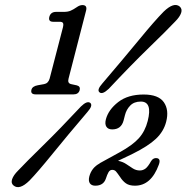

<svg xmlns="http://www.w3.org/2000/svg" viewBox="-20 -736 754 776"><path d="M195 -648Q174 -648 179.5 -668.5Q185 -688 207 -688H238.5Q254.5 -688 265.5 -692.8Q276.5 -697.5 289.5 -706.5Q302 -715.5 313 -715.5Q333.5 -715.5 328 -693.5L257 -418Q252 -399.5 267.5 -396L290.5 -391Q306 -387 302 -371.5Q297 -354.5 277 -354.5H124.5Q102.5 -354.5 107 -373Q110.5 -387.5 133 -391.5L158 -396Q175 -399 180.5 -418L234.5 -626Q237.5 -639 234.2 -643.5Q231 -648 221 -648ZM419.5 -377Q393.5 -352.5 382 -363Q370.5 -372.5 393.5 -398.5Q480.5 -500.5 542.8 -576.2Q605 -652 641.5 -689Q683 -729 706.5 -709.5Q717.5 -699.5 712 -683.5Q706.5 -667.5 688 -649Q653.5 -612.5 582.2 -543.5Q511 -474.5 419.5 -377ZM307 -305.5Q332 -330 345 -320Q356.5 -309.5 333.5 -283.5Q252.5 -188.5 192.5 -114.5Q132.5 -40.5 99.5 -6.5Q58.5 34 34.5 13.5Q23.5 4.5 29 -11.8Q34.5 -28 53 -46.5Q85 -80.5 153.8 -147.8Q222.5 -215 307 -305.5ZM341 -23Q350.5 -58.5 383 -75.5L382.5 -76L463.5 -120.5Q515.5 -149 541 -177.2Q566.5 -205.5 577 -247Q597 -325.5 549 -325.5Q522 -325.5 506.2 -309.2Q490.5 -293 485 -270.5L479.5 -249Q470 -213 433.5 -213Q417 -213 410 -223.8Q403 -234.5 408 -254Q418.5 -293 457.8 -323.5Q497 -354 560.5 -354Q620.5 -354 642.2 -322.8Q664 -291.5 651.5 -243.5Q641.5 -204.5 610.2 -175Q579 -145.5 516.5 -114.5L457 -86Q476 -82.5 490 -73Q504 -63.5 517 -55.2Q530 -47 545 -47Q557.5 -47 567.8 -54.5Q578 -62 590.5 -84.5Q595 -92 601.2 -95Q607.5 -98 613 -97Q631 -95 622 -70.5Q591 14.5 525.5 14.5Q502.5 14.5 489.2 5.2Q476 -4 465.5 -20.5Q454.5 -36.5 448.8 -43Q443 -49.5 433.5 -49.5Q424 -49.5 418.5 -39.8Q413 -30 408 -14.5Q398.5 14.5 365 14.5Q350 14.5 343.2 4.8Q336.5 -5 341 -23Z"/></svg>

Font: Fraunces 144pt SuperSoft
Style: Italic
Weight: 400
Italic angle: -16°
Version: Version 1.000;[b76b70a41]